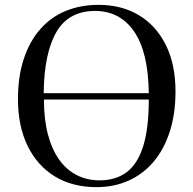

<svg xmlns="http://www.w3.org/2000/svg" viewBox="-20 -757 797 791"><path d="M377 14Q278 14 205.5 -30.5Q133 -75 93.5 -156.5Q54 -238 54 -348Q54 -442 78 -514.5Q102 -587 146 -637Q190 -687 251 -712Q312 -737 386 -737Q481 -737 552 -694.5Q623 -652 663 -572Q703 -492 703 -380Q703 -288 679.5 -215Q656 -142 613 -91Q570 -40 510 -13Q450 14 377 14ZM390 -14Q458 -14 503 -48.5Q548 -83 570.5 -156.5Q593 -230 593 -347H161Q161 -265 177.5 -203Q194 -141 224 -99Q254 -57 296.5 -35.5Q339 -14 390 -14ZM160 -373H593Q592 -457 577 -520.5Q562 -584 533 -626.5Q504 -669 463.5 -690.5Q423 -712 371 -712Q319 -712 279 -691Q239 -670 213.5 -627Q188 -584 174.5 -521Q161 -458 160 -373Z"/></svg>

Font: Literata 60pt
Style: Regular
Weight: 400
Designer: Latin by Veronika Burian and Jose Scaglione. Greek by Irene Vlachou. Cyrillic by Vera Evstafieva.
Foundry: TypeTogether
Version: Version 3.002